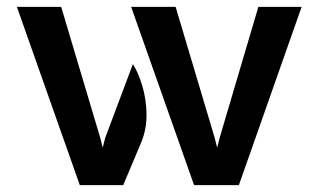

<svg xmlns="http://www.w3.org/2000/svg" viewBox="-20 -537 908 557"><path d="M543 0 360.5 -517H489.5L603 -136.5L610 -108.5L617 -136.5L729.5 -517H855L673 0ZM211.5 0 29 -517H157.5L271 -136.5L278 -108.5L285 -136.5L365.5 -351Q381 -327 392.5 -289Q404 -251 405 -208.2Q406 -165.5 391 -127L337.5 0Z"/></svg>

Font: Expletus Sans SemiBold
Style: Regular
Weight: 600
Version: Version 7.500